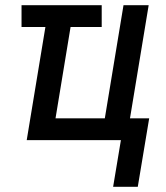

<svg xmlns="http://www.w3.org/2000/svg" viewBox="-20 -540 640 740"><path d="M511 180H416L446 0H83L155 -436H63V-520H372V-436H252L194 -84H384L456 -520H553L481 -84H555Z"/></svg>

Font: Iosevka Aile Medium Oblique
Style: Regular
Weight: 500
Italic angle: -9°
Designer: Belleve Invis
Foundry: Belleve Invis
Version: Version 31.1.0; ttfautohint (v1.8.4)